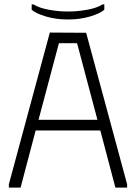

<svg xmlns="http://www.w3.org/2000/svg" viewBox="-20 -847 614 867"><path d="M20 0V-15L205 -700L369 -699L554 -15V0H501L433 -258H141L73 0ZM154 -306H420L328 -652H246ZM287 -759Q341 -759 386.5 -772.5Q432 -786 451 -803V-827H443Q418 -811 374 -803Q330 -795 287 -795Q244 -795 200.5 -803Q157 -811 131 -827H123V-803Q142 -786 187.5 -772.5Q233 -759 287 -759Z"/></svg>

Font: Phudu Light Light
Style: Regular
Weight: 300
Version: Version 1.005;gftools[0.9.23]